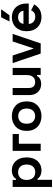

<svg xmlns="http://www.w3.org/2000/svg" viewBox="1208 -1948 940 3395"><g transform="rotate(-90 1677.5 -250.0)"><path d="M70 200H196V-57H214C235 -22 278 14 368 14C488 14 592 -78 592 -240V-256C592 -418 487 -510 368 -510C278 -510 235 -474 212 -436H194V-496H70ZM194 -243V-253C194 -349 253 -400 330 -400C407 -400 466 -349 466 -253V-243C466 -147 408 -96 330 -96C252 -96 194 -147 194 -243Z M708 0H834V-386H1006V-496H708Z M1322 14C1470 14 1582 -80 1582 -240V-256C1582 -416 1470 -510 1322 -510C1174 -510 1062 -416 1062 -256V-240C1062 -80 1174 14 1322 14ZM1188 -243V-253C1188 -346 1244 -398 1322 -398C1400 -398 1456 -346 1456 -253V-243C1456 -150 1399 -98 1322 -98C1245 -98 1188 -150 1188 -243Z M1887 8C1976 8 2016 -31 2032 -65H2050V0H2174V-496H2048V-244C2048 -152 2003 -98 1926 -98C1858 -98 1820 -135 1820 -210V-496H1694V-200C1694 -77 1771 8 1887 8Z M2428 0H2608L2776 -496H2642L2518 -122L2394 -496H2260Z M3074 14C3210 14 3269 -63 3297 -116L3194 -170C3177 -132 3148 -96 3078 -96C3008 -96 2955 -143 2952 -211H3313V-254C3313 -406 3218 -510 3072 -510C2924 -510 2824 -410 2824 -254V-242C2824 -86 2925 14 3074 14ZM2953 -305C2962 -362 3003 -400 3071 -400C3136 -400 3179 -362 3185 -305ZM2996 -552H3106L3212 -700H3070Z"/></g></svg>

Font: Meta Space
Style: Bold
Weight: 700
Designer: Meta Pool / Florian Karsten
Foundry: Meta Pool / Florian Karsten
Version: Version 2.000;Glyphs 3.1.1 (3137)